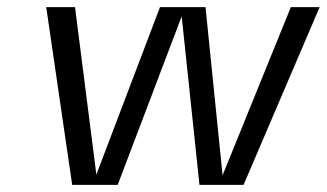

<svg xmlns="http://www.w3.org/2000/svg" viewBox="-20 -520 919 540"><path d="M558 -500 606 -27 798 -500H879L665 0H541L491 -474L311 0H183L110 -500H191L251 -29L430 -500Z"/></svg>

Font: Fivo Sans Modern
Style: Italic
Weight: 400
Designer: Alexander Slobzheninov
Foundry: Alexander Slobzheninov
Version: 1.0